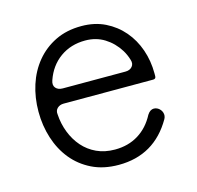

<svg xmlns="http://www.w3.org/2000/svg" viewBox="-80 -574 685 669"><g transform="rotate(-15 262.0 -239.5)"><path d="M270 11Q215 11 173.5 -9.5Q132 -30 104 -64.5Q76 -99 61.5 -144.5Q47 -190 47 -240Q47 -291 61.5 -336Q76 -381 104.5 -415.5Q133 -450 174 -470Q215 -490 268 -490Q316 -490 353.5 -471.5Q391 -453 417.5 -422Q444 -391 458 -350.5Q472 -310 472 -265V-255Q472 -245 462 -245H139Q125 -245 116 -236.5Q107 -228 109 -214Q111 -180 123 -149Q135 -118 155.5 -94.5Q176 -71 205 -57.5Q234 -44 271 -44Q319 -44 355.5 -66.5Q392 -89 414 -131Q424 -147 438 -147Q445 -147 452 -143Q463 -136 466.5 -124.5Q470 -113 464 -102Q399 11 270 11ZM150 -297H376Q392 -297 400.5 -307Q409 -317 404 -332Q401 -342 397 -351Q393 -360 388 -368Q368 -400 337.5 -419Q307 -438 268 -438Q216 -438 177.5 -410.5Q139 -383 122 -334Q116 -317 124.5 -307Q133 -297 150 -297Z"/></g></svg>

Font: Higure Gothic
Style: Regular
Weight: 400
Designer: Yoshimichi Ohira
Foundry: Positype
Version: Version 1.000